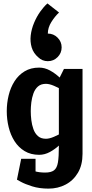

<svg xmlns="http://www.w3.org/2000/svg" viewBox="-20 -908 542 1136"><path d="M328.3 -440 468.3 -430V-70L328.3 -40ZM468.3 -70V2Q468.3 68 441.2 114Q414 160 368.3 184Q322.7 208 266.7 208L246.7 113Q282 113 299.5 99.8Q317 86.7 322.7 53.3Q328.3 20 328.3 -40ZM328.3 -440 358.3 -500H468.3V-430ZM411 -163.3 421.7 -160Q421.7 -160 410.7 -143Q399.7 -126 379.7 -101Q359.7 -76 333.2 -51Q306.7 -26 275.7 -9Q244.7 8 211.7 8L251.7 -87Q272 -87 298.8 -98.5Q325.7 -110 351.5 -125.2Q377.3 -140.3 394.2 -151.8Q411 -163.3 411 -163.3ZM411 -336.7Q411 -336.7 394.2 -348.2Q377.3 -359.7 351.5 -374.3Q325.7 -389 298.8 -400.5Q272 -412 251.7 -412L211.7 -508Q244.7 -508 275.7 -491Q306.7 -474 333.2 -449Q359.7 -424 379.7 -399Q399.7 -374 410.7 -357Q421.7 -340 421.7 -340ZM251.7 -412Q222.3 -412 204.5 -396.2Q186.7 -380.3 177.7 -355Q168.7 -329.7 165.3 -302Q162 -274.3 162 -250Q162 -225.7 165.3 -197.5Q168.7 -169.3 177.7 -144Q186.7 -118.7 204.5 -102.8Q222.3 -87 251.7 -87L211.7 8Q162 8 125.7 -14Q89.3 -36 65.8 -73Q42.3 -110 31.2 -156Q20 -202 20 -250Q20 -298 31.2 -344Q42.3 -390 65.8 -427Q89.3 -464 125.7 -486Q162 -508 211.7 -508ZM110.7 72.3Q119.7 77.3 138.3 87Q157 96.7 184.3 104.8Q211.7 113 247.7 113L267.7 208Q212.7 208 170.2 194.5Q127.7 181 104 168Q80.3 155 80.3 155ZM190.3 31.7V155H80.3L105.3 31.7ZM263 -709.3Q296.7 -709.3 320.7 -685.3Q344.7 -661.3 344.7 -627.7Q344.7 -594 320.7 -570Q296.7 -546 263 -546Q229.3 -546 205.3 -570Q181.3 -594 181.3 -627.7Q181.3 -661.3 205.3 -685.3Q229.3 -709.3 263 -709.3ZM329.3 -834Q304.7 -811 283.8 -777.7Q263 -744.3 263 -709.3L207.7 -567.7Q177.7 -593 167.5 -627.3Q157.3 -661.7 161.8 -699Q166.3 -736.3 181.5 -772.7Q196.7 -809 217.8 -838.8Q239 -868.7 260.7 -887.7Z"/></svg>

Font: Epunda Slab Light
Style: Regular
Weight: 300
Designer: Simon Atzbach
Foundry: typofactur
Version: Version 1.102